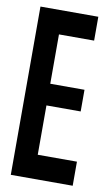

<svg xmlns="http://www.w3.org/2000/svg" viewBox="-83 -759 466 801"><g transform="rotate(10 150.0 -358.5)"><path d="M22 -2V-714.8H267.1V-613.8H118.2V-404.8H263.2V-313H118.2V-104H284.2V-2Z"/></g></svg>

Font: Fundamental  Brigade Condensed
Style: Regular
Weight: 400
Width: 3
Designer: Peter Wiegel, original typeface by Carl Albert Fahrenwaldt 1901
Foundry: Peter Wiegel
Version: Version 0.000 2012 initial release